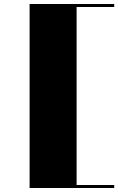

<svg xmlns="http://www.w3.org/2000/svg" viewBox="-20 -820 682 960"><path d="M551 -800V-785H363V105H551V120H128V-800Z"/></svg>

Font: Kalnia Expanded
Style: Regular
Weight: 400
Width: 7
Designer: Frida Medrano
Foundry: Frida Medrano
Version: Version 1.105